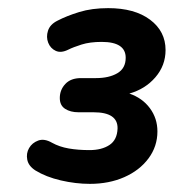

<svg xmlns="http://www.w3.org/2000/svg" viewBox="-20 -729 427 472"><path d="M201 -277Q166 -277 129.5 -285.5Q93 -294 67 -310Q50 -321 47 -336.5Q44 -352 51.5 -365Q59 -378 74 -383.5Q89 -389 108 -378Q126 -368 149 -364Q172 -360 200 -360Q230 -360 249 -372.5Q268 -385 269 -413Q270 -453 210 -453H173Q153 -453 140 -461.5Q127 -470 127 -488Q127 -508 140.5 -522.5Q154 -537 179 -537H216Q248 -537 268.5 -549Q289 -561 289 -587Q289 -626 230 -626Q201 -626 180.5 -619.5Q160 -613 148 -607Q130 -598 117 -604Q104 -610 98.5 -624Q93 -638 98 -653.5Q103 -669 121 -678Q144 -690 175 -699.5Q206 -709 246 -709Q311 -709 349 -680.5Q387 -652 387 -606Q387 -568 362 -539Q337 -510 298 -499Q330 -488 348.5 -463Q367 -438 367 -406Q367 -369 345 -339.5Q323 -310 285.5 -293.5Q248 -277 201 -277Z"/></svg>

Font: Nunito
Style: Bold Italic
Weight: 700
Italic angle: -9°
Designer: Vernon Adams
Foundry: Vernon Adams
Version: Version 3.601; ttfautohint (v1.8.2.53-6de2)